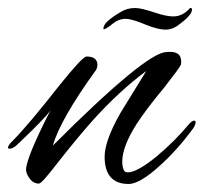

<svg xmlns="http://www.w3.org/2000/svg" viewBox="-55 -457 508 479"><path d="M425 -134C430 -141 433 -147 433 -152C433 -155 432 -156 429 -156C426 -156 422 -153 417 -148C394 -120 367 -93 336 -67C303 -40 279 -27 264 -27C259 -27 256 -29 254 -32C251 -39 250 -46 250 -54C250 -79 262 -110 286 -148C301 -171 324 -202 355 -239C380 -271 394 -290 396 -295C397 -298 397 -300 397 -303C397 -322 385 -330 360 -327C327 -327 232 -249 77 -94C89 -137 125 -200 185 -283C187 -287 188 -291 188 -295C188 -309 179 -316 161 -316C154 -316 132 -292 94 -245C43 -180 3 -132 -26 -103C-32 -97 -35 -92 -35 -89C-35 -87 -34 -86 -31 -86C-25 -86 -18 -90 -10 -98C35 -141 62 -168 71 -182C30 -102 10 -52 10 -34C10 -27 13 -20 18 -13C24 -4 32 1 42 1C47 1 61 -15 85 -46C121 -92 151 -128 175 -155C219 -204 264 -246 310 -280L246 -176C219 -129 206 -92 206 -66C206 -21 226 2 266 2C284 2 310 -13 343 -43C372 -69 399 -99 425 -134ZM419 -437C407 -423 393 -416 377 -416C366 -416 351 -419 330 -426C309 -433 293 -437 282 -437C269 -437 257 -434 246 -427C217 -410 203 -397 203 -386C203 -385 203 -385 204 -384C207 -384 214 -388 225 -397C236 -406 247 -410 258 -410C269 -410 286 -405 307 -396C329 -387 346 -383 358 -383C368 -383 377 -386 385 -391C411 -409 424 -423 424 -433C424 -436 422 -438 419 -437Z"/></svg>

Font: AlexBrush
Style: Regular
Weight: 400
Designer: Robert E. Leuschke
Foundry: Robert E. Leuschke
Version: Version 1.001